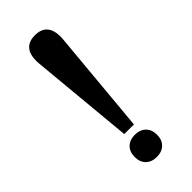

<svg xmlns="http://www.w3.org/2000/svg" viewBox="-234 -751 802 802"><g transform="rotate(-45 167.0 -350.0)"><path d="M95 -613 94 -629Q94 -710 166 -710Q238 -710 238 -629L237 -613L195 -154H138ZM101 -55Q101 -86 119 -103.5Q137 -121 167 -121Q197 -121 215 -103.5Q233 -86 233 -55Q233 -25 215 -7.5Q197 10 167 10Q137 10 119 -7.5Q101 -25 101 -55Z"/></g></svg>

Font: Trirong SemiBold
Style: Regular
Weight: 600
Designer: Katatrad Team
Foundry: CadsonDemak
Version: Version 1.000